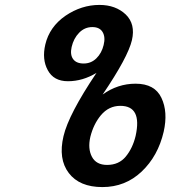

<svg xmlns="http://www.w3.org/2000/svg" viewBox="-20 -760 692 780"><path d="M238 -207Q259 -296 372 -464Q316 -430 256 -430Q198 -430 174 -475Q150 -519 164 -579Q181 -651 246 -696Q311 -740 384 -740Q450 -740 491 -701Q531 -662 516 -597Q500 -528 397 -376Q458 -420 531 -420Q609 -420 636 -362Q663 -305 645 -225Q622 -126 555.5 -63Q489 0 396 0Q303 0 259.5 -57Q216 -114 238 -207ZM401 -577Q409 -609 397 -629.5Q385 -650 355 -650Q324 -650 301.5 -627Q279 -604 271 -569Q264 -538 277 -520Q290 -502 320 -502Q350 -502 371.5 -523Q393 -544 401 -577ZM347 -204Q336 -156 353.5 -123Q371 -90 415 -90Q463 -90 491 -124Q519 -158 531 -208Q558 -330 469 -330Q422 -330 390 -292Q360 -256 347 -204Z"/></svg>

Font: Miedinger
Style: Bold-Italic
Weight: 700
Italic angle: -13°
Version: Version 001.000